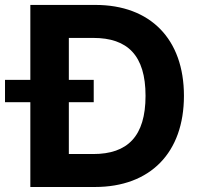

<svg xmlns="http://www.w3.org/2000/svg" viewBox="-58 -747 805 767"><path d="M321 0C542.6 0 676.8 -137.1 676.8 -364.3C676.8 -590.9 542.6 -727.3 323.2 -727.3H63.2V-427.9H-38V-338.8H63.2V0ZM217 -131.7V-338.8H316.4V-427.9H217V-595.5H315C451.3 -595.5 523.4 -525.9 523.4 -364.3C523.4 -202.1 451.3 -131.7 314.6 -131.7Z"/></svg>

Font: Karasuma Gothic
Style: Bold
Weight: 700
Designer: Rasmus Andersson / Ryoko Nishizuka
Foundry: Genbu
Version: Version 1.00